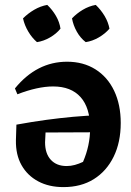

<svg xmlns="http://www.w3.org/2000/svg" viewBox="-20 -754 535 784"><path d="M254 -502Q320 -502 369.5 -471Q419 -440 446 -383.5Q473 -327 473 -252Q473 -173 444 -114Q415 -55 363 -22.5Q311 10 239 10Q180 10 136 -13.5Q92 -37 68 -79.5Q44 -122 45 -181L47 -245Q113 -257 168.5 -264.5Q224 -272 278 -277Q332 -282 393 -284L392 -214L166 -213L164 -173Q164 -127 187.5 -101.5Q211 -76 252 -76Q269 -76 285.5 -80.5Q302 -85 319 -93Q348 -160 348 -230Q348 -314 309 -357.5Q270 -401 197 -401Q134 -401 51 -369L41 -393Q130 -502 254 -502ZM173 -734Q194 -714 208.5 -689Q223 -664 227 -637Q210 -616 184 -601Q158 -586 131 -582Q111 -599 95.5 -625Q80 -651 74 -679Q94 -699 119.5 -714Q145 -729 173 -734ZM371 -734Q392 -714 407 -689Q422 -664 427 -637Q409 -616 383 -601Q357 -586 330 -582Q308 -599 293.5 -625Q279 -651 274 -679Q293 -699 318 -714Q343 -729 371 -734Z"/></svg>

Font: Piazzolla 24pt
Style: Bold
Weight: 700
Designer: Juan Pablo del Peral
Foundry: Huerta Tipografica
Version: Version 2.005